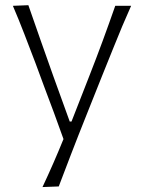

<svg xmlns="http://www.w3.org/2000/svg" viewBox="-20 -531 561 750"><path d="M146 199.7 209.5 197.3Q230.5 142.1 256.6 74Q282.7 5.9 321.8 -91.8L378.9 -234.9Q404.8 -298.8 423.1 -344.5Q441.4 -390.1 457.5 -428.5Q473.6 -466.8 492.2 -508.3H430.2Q406.2 -439.5 381.1 -371.3Q356 -303.2 328.6 -233.4L259.3 -56.2H252.4L188.5 -232.9Q163.1 -304.2 139.2 -372.1Q115.2 -439.9 90.8 -510.7L30.3 -508.3Q53.7 -453.6 75.7 -396.5Q97.7 -339.4 118.7 -284.2L152.8 -191.9Q171.4 -143.1 190.7 -90.8Q210 -38.6 228 12.2Q209 59.1 188.5 106Q168 152.8 146 199.7Z"/></svg>

Font: Pinar VF
Style: Regular
Weight: 300
Designer: Amin Abedi
Version: Version 2.000